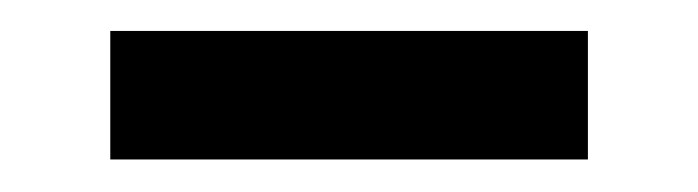

<svg xmlns="http://www.w3.org/2000/svg" viewBox="-20 -664 440 121"><path d="M350.5 -563.5H49.5V-644.5H350.5Z"/></svg>

Font: Anek Malayalam Medium SemiBold
Style: Regular
Weight: 600
Version: Version 1.003